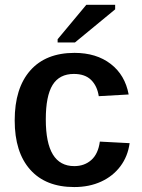

<svg xmlns="http://www.w3.org/2000/svg" viewBox="-20 -754 578 784"><path d="M283.2 9.8Q166.5 9.8 103.3 -61.3Q40 -132.3 40 -262.2Q40 -394 103.5 -466.1Q167 -538.1 284.2 -538.1Q373.5 -538.1 432.1 -492.9Q490.7 -447.8 505.4 -368.2L383.3 -361.3Q377 -402.8 352.1 -427.5Q327.1 -452.1 281.7 -452.1Q222.7 -452.1 194.8 -407.2Q167 -362.3 167 -266.6Q167 -170.4 196 -123Q225.1 -75.7 283.2 -75.7Q324.7 -75.7 352.8 -100.6Q380.9 -125.5 387.7 -175.8L509.3 -169.4Q502 -115.7 471.7 -75.2Q441.4 -34.7 393.1 -12.5Q344.7 9.8 283.2 9.8ZM450.2 -715.8 286.1 -580.6H215.3V-593.8L332.5 -734.4H450.2Z"/></svg>

Font: Arimo SemiBold
Style: Regular
Weight: 600
Designer: Steve Matteson
Foundry: Monotype Imaging Inc.
Version: Version 1.33